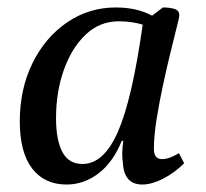

<svg xmlns="http://www.w3.org/2000/svg" viewBox="-20 -482 551 514"><path d="M158 12Q99 12 66 -31Q33 -74 33 -157Q33 -244 67 -313Q101 -382 159.5 -422Q218 -462 290 -462Q347 -462 387 -440L416 -462Q435 -462 447.5 -458Q460 -454 460 -441Q460 -436 453 -408.5Q446 -381 436 -340Q426 -299 416 -252.5Q406 -206 399 -161.5Q392 -117 392 -83Q392 -56 414 -56Q433 -56 459 -72L473 -45Q447 -19 416.5 -3.5Q386 12 361 12Q312 12 309 -46Q305 -70 310 -105H306Q283 -48 244 -18Q205 12 158 12ZM130 -166Q130 -107 147 -75Q164 -43 201 -43Q258 -43 296 -130Q334 -217 362 -416Q349 -420 333 -422.5Q317 -425 298 -425Q247 -425 209.5 -389.5Q172 -354 151 -295Q130 -236 130 -166Z"/></svg>

Font: Petrona Medium
Style: Italic
Weight: 500
Italic angle: -9°
Designer: Ringo R. Seeber
Foundry: Ringo R. Seeber
Version: Version 2.001; ttfautohint (v1.8.3)